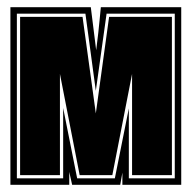

<svg xmlns="http://www.w3.org/2000/svg" viewBox="-20 -515 534 535"><path d="M9 0V-495H233L248 -375Q255 -430 257.5 -459Q260 -488 261 -495H485V0H321V-34L315 0H181L173 -36V0ZM27 -18H156V-214L195 -18H300L339 -213V-18H467V-477H277L247 -262L218 -477H27ZM36 -27V-468H210L247 -199L284 -468H459V-27H348V-309L293 -27H202L147 -309V-27Z"/></svg>

Font: Alumni Sans Collegiate One SC
Style: Regular
Weight: 400
Designer: Robert E. Leuschke
Foundry: Robert E. Leuschke
Version: Version 1.100